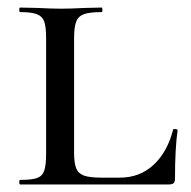

<svg xmlns="http://www.w3.org/2000/svg" viewBox="-20 -488 505 508"><path d="M248 -18H297Q350 -18 386.5 -52Q423 -86 438 -145Q438 -147 444 -146.5Q450 -146 450 -144Q443 -96 443 -15Q443 -7 439.5 -3.5Q436 0 427 0H33Q31 0 31 -6Q31 -12 33 -12Q64 -12 78 -17Q92 -22 97 -36.5Q102 -51 102 -81V-387Q102 -417 97 -431Q92 -445 77.5 -450.5Q63 -456 33 -456Q31 -456 31 -462Q31 -468 33 -468L79 -467Q119 -465 141 -465Q165 -465 205 -467L249 -468Q251 -468 251 -462Q251 -456 249 -456Q217 -456 202 -450.5Q187 -445 181.5 -430.5Q176 -416 176 -386V-85Q176 -57 181.5 -43Q187 -29 202 -23.5Q217 -18 248 -18Z"/></svg>

Font: Cormorant Unicase Medium
Style: Regular
Weight: 500
Designer: Christian Thalmann (Catharsis Fonts)
Foundry: Catharsis Fonts
Version: Version 4.000